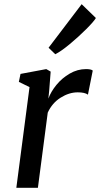

<svg xmlns="http://www.w3.org/2000/svg" viewBox="-20 -897 478 917"><path d="M391 -567Q415 -567 423 -560L400 -445Q385 -456 351 -456Q310 -456 269.5 -430.5Q229 -405 208 -359L161 0H58L121 -481L70 -506L78 -544L201 -567L222 -555L215 -465L211 -426Q223 -459 249.5 -491.5Q276 -524 313 -545.5Q350 -567 391 -567ZM370 -877 438 -811Q428 -794 392 -758Q356 -722 314 -687Q272 -652 244 -638L212 -669Z"/></svg>

Font: Koeln Type Serif
Style: Italic
Weight: 400
Italic angle: -8°
Designer: Eben Sorkin
Foundry: Eben Sorkin
Version: Version 2.002